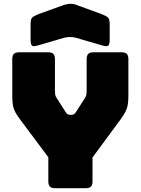

<svg xmlns="http://www.w3.org/2000/svg" viewBox="-20 -997 745 1017"><path d="M434 0H272Q253 0 244.5 -8.5Q236 -17 236 -36V-164L83 -369Q60 -400 52.5 -423Q45 -446 45 -492V-684Q45 -703 53.5 -711.5Q62 -720 81 -720H235Q254 -720 262.5 -711.5Q271 -703 271 -684V-520Q271 -510 272 -499Q273 -488 280 -478L326 -406Q331 -397 336.5 -393Q342 -389 350 -389H360Q368 -389 373.5 -393Q379 -397 384 -406L430 -478Q437 -488 438 -499Q439 -510 439 -520V-684Q439 -703 447.5 -711.5Q456 -720 475 -720H624Q643 -720 651.5 -711.5Q660 -703 660 -684V-492Q660 -446 652 -423Q644 -400 622 -369L470 -163V-36Q470 -17 461.5 -8.5Q453 0 434 0ZM320 -797 183 -757Q158 -749 150 -755Q142 -761 142 -788V-869Q142 -896 150.5 -904Q159 -912 183 -922L311 -968Q320 -972 330.5 -974Q341 -976 350 -977Q359 -977 367 -976Q375 -975 382 -972L519 -922Q544 -912 552.5 -904Q561 -896 561 -869V-788Q561 -761 553 -755Q545 -749 519 -757L382 -797Q365 -801 351 -801Q337 -801 320 -797Z"/></svg>

Font: Bungee
Style: Regular
Weight: 400
Designer: David Jonathan Ross
Foundry: David Jonathan Ross
Version: Version 1.001;PS 1.0;hotconv 1.0.72;makeotf.lib2.5.5900